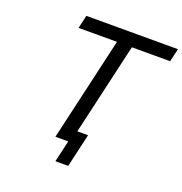

<svg xmlns="http://www.w3.org/2000/svg" viewBox="-150 -860 1070 1127"><g transform="rotate(20 385.0 -297.0)"><path d="M380 -74H447L399 135H319L350 0H270L419 -647H179L198 -729H770L751 -647H512Z"/></g></svg>

Font: Miedinger
Style: Italic
Weight: 400
Italic angle: -13°
Version: Version 001.000